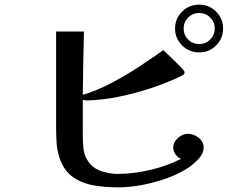

<svg xmlns="http://www.w3.org/2000/svg" viewBox="-20 -815 1040 828"><path d="M906 -692Q906 -720 886.5 -739.5Q867 -759 839 -759Q811 -759 791.5 -739.5Q772 -720 772 -692Q772 -664 791.5 -644.5Q811 -625 839 -625Q867 -625 886.5 -644.5Q906 -664 906 -692ZM858 -179Q858 -153 837.5 -131Q817 -109 797 -95Q756 -67 703 -47.5Q650 -28 594 -17.5Q538 -7 488 -7Q436 -7 385 -15.5Q334 -24 294.5 -51.5Q255 -79 236 -136Q226 -167 224 -200Q222 -233 222 -264V-679H342Q340 -611 339 -542.5Q338 -474 337 -406Q395 -423 456.5 -455Q518 -487 577 -525.5Q636 -564 684 -599Q688 -595 702.5 -581.5Q717 -568 734 -551.5Q751 -535 763.5 -521.5Q776 -508 776 -504Q776 -495 768 -490.5Q760 -486 753 -483Q698 -457 630 -434.5Q562 -412 492.5 -398Q423 -384 361 -382H356Q352 -382 347 -382.5Q342 -383 337 -384V-232Q337 -204 340 -174.5Q343 -145 359 -121Q379 -90 415.5 -77.5Q452 -65 486 -65Q554 -65 627 -82Q700 -99 761 -130Q747 -135 737 -149Q727 -163 727 -179Q727 -202 747.5 -220Q768 -238 790 -238Q814 -238 836 -221.5Q858 -205 858 -179ZM942 -692Q942 -649 912 -619Q882 -589 839 -589Q796 -589 765.5 -619Q735 -649 735 -692Q735 -735 765.5 -765Q796 -795 839 -795Q882 -795 912 -765Q942 -735 942 -692Z"/></svg>

Font: Kaisei Decol
Style: Bold
Weight: 700
Designer: Font-Kai, 金井和夫
Foundry: KAZUO KANAI
Version: Version 5.003